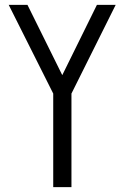

<svg xmlns="http://www.w3.org/2000/svg" viewBox="-20 -770 512 790"><path d="M199 0V-385L15.8 -750H93L250 -433H222.5L378.8 -750H456L274 -385V0Z"/></svg>

Font: Mohave Light
Style: Regular
Weight: 300
Designer: Gumpita Rahayu
Foundry: Tokotype
Version: Version 2.003